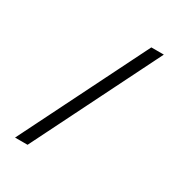

<svg xmlns="http://www.w3.org/2000/svg" viewBox="-181 -831 942 1011"><g transform="rotate(30 290.0 -325.0)"><path d="M60 60 444 -710H520L136 60Z"/></g></svg>

Font: Sometype Mono
Style: Regular
Weight: 400
Monospace: yes
Designer: Ryoichi Tsunekawa
Foundry: Dharma Type
Version: Version 1.000; ttfautohint (v1.8.3)